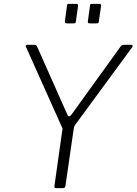

<svg xmlns="http://www.w3.org/2000/svg" viewBox="-20 -974 707 994"><path d="M660 -742Q665 -742 666.5 -738Q668 -734 664 -729L368 -326Q365 -321 363.5 -316.5Q362 -312 361 -303L319 -13Q318 -5 314.5 -2.5Q311 0 302 0H271Q264 0 262.5 -3.5Q261 -7 262 -13L302 -296Q304 -304 303.5 -308Q303 -312 300 -317L115 -730Q112 -736 113.5 -739Q115 -742 122 -742H157Q165 -742 168 -739Q171 -736 173 -731L328 -382Q337 -362 351 -382L605 -734Q609 -739 612.5 -740.5Q616 -742 623 -742H660ZM384 -942 373 -865Q372 -857 370 -855Q368 -853 359 -853H327Q319 -853 317 -856Q315 -859 316 -865L327 -945Q328 -951 329.5 -952.5Q331 -954 336 -954H375Q380 -954 382.5 -951Q385 -948 384 -942ZM503 -942 492 -865Q491 -857 489 -855Q487 -853 478 -853H446Q438 -853 436 -856Q434 -859 435 -865L446 -945Q447 -951 448.5 -952.5Q450 -954 455 -954H494Q499 -954 502 -951Q505 -948 503 -942Z"/></svg>

Font: Libre Franklin Thin ExtraLight
Style: Italic
Weight: 250
Italic angle: -8°
Version: Version 3.000